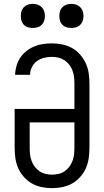

<svg xmlns="http://www.w3.org/2000/svg" viewBox="-20 -968 540 996"><path d="M250 8Q223 8 196 2.5Q169 -3 146 -16Q123 -29 104.5 -49.5Q86 -70 75 -94.5Q64 -119 60 -146Q56 -173 56 -200V-403H366V-535Q366 -552 364 -569Q362 -586 356 -602Q350 -618 339.5 -632Q329 -646 314.5 -655.5Q300 -665 283 -669Q266 -673 249 -673Q229 -673 208.5 -668Q188 -663 171.5 -651Q155 -639 145.5 -619.5Q136 -600 136 -580H58Q59 -603 65.5 -626Q72 -649 85 -668.5Q98 -688 117 -703Q136 -718 157.5 -727Q179 -736 202.5 -739.5Q226 -743 249 -743Q276 -743 303 -737.5Q330 -732 353.5 -719Q377 -706 395 -685.5Q413 -665 424.5 -640.5Q436 -616 440 -589Q444 -562 444 -535V-200Q444 -173 440 -146Q436 -119 425 -94.5Q414 -70 395.5 -49.5Q377 -29 354 -16Q331 -3 304 2.5Q277 8 250 8ZM250 -62Q267 -62 284 -66Q301 -70 315 -79.5Q329 -89 339.5 -103Q350 -117 356 -133Q362 -149 364 -166Q366 -183 366 -200V-333H134V-200Q134 -183 136 -166Q138 -149 144 -133Q150 -117 160.5 -103Q171 -89 185 -79.5Q199 -70 216 -66Q233 -62 250 -62ZM350 -823Q337 -823 325 -826.5Q313 -830 304 -839Q295 -848 291.5 -860Q288 -872 288 -885Q288 -898 291.5 -910Q295 -922 304 -931Q313 -940 325 -944Q337 -948 350 -948Q363 -948 375 -944Q387 -940 396 -931Q405 -922 409 -910Q413 -898 413 -885Q413 -872 409 -860Q405 -848 396 -839Q387 -830 375 -826.5Q363 -823 350 -823ZM150 -823Q137 -823 125 -826.5Q113 -830 104 -839Q95 -848 91.5 -860Q88 -872 88 -885Q88 -898 91.5 -910Q95 -922 104 -931Q113 -940 125 -944Q137 -948 150 -948Q163 -948 175 -944Q187 -940 196 -931Q205 -922 209 -910Q213 -898 213 -885Q213 -872 209 -860Q205 -848 196 -839Q187 -830 175 -826.5Q163 -823 150 -823Z"/></svg>

Font: Iosevka www.saffi
Style: Regular
Weight: 400
Monospace: yes
Designer: Belleve Invis
Foundry: Belleve Invis
Version: Version 22.0.2; ttfautohint (v1.8.3)